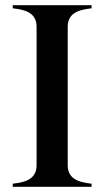

<svg xmlns="http://www.w3.org/2000/svg" viewBox="-20 -720 402 740"><path d="M29 -12V0H333V-12C276 -18 241 -34 241 -84V-616C241 -666 276 -682 333 -688V-700H29V-688C86 -682 121 -666 121 -616V-84C121 -34 86 -18 29 -12Z"/></svg>

Font: Sprat Condensed Medium
Style: Regular
Weight: 500
Width: 3
Designer: Ethan Nakache
Foundry: Collletttivo
Version: Version 2.000;Glyphs 3.2 (3217)